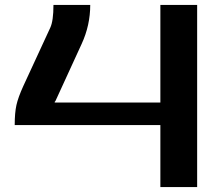

<svg xmlns="http://www.w3.org/2000/svg" viewBox="-20 -763 914 783"><path d="M634 0V-253H40Q40 -303 47 -334.5Q54 -366 75 -412L185 -650Q198 -678 198 -743H348Q348 -660 313 -584L207 -353Q206 -350 204.5 -349.5Q203 -349 203 -345H634V-743H784V0Z"/></svg>

Font: Aneo
Style: Bold
Weight: 700
Designer: Anastasios Pappas
Foundry: Anastasios Pappas
Version: Version 1.000